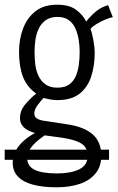

<svg xmlns="http://www.w3.org/2000/svg" viewBox="-37 -607 500 817"><path d="M203 190Q146 190 104 179Q62 168 39.5 144.5Q17 121 17 85Q17 56 31 32Q45 8 67 -10.5Q89 -29 112 -41Q79 -50 63.5 -66Q48 -82 48 -104Q48 -134 66.5 -158Q85 -182 117 -209Q77 -237 60.5 -281Q44 -325 44 -385Q44 -441 61.5 -486.5Q79 -532 114.5 -559.5Q150 -587 206 -587Q257 -587 286 -566Q315 -545 330 -515Q339 -529 361 -549.5Q383 -570 408 -580L423 -585L443 -534Q427 -531 408 -522.5Q389 -514 372.5 -504Q356 -494 348 -484Q355 -466 360.5 -435Q366 -404 366 -383Q366 -326 350.5 -280Q335 -234 300.5 -207.5Q266 -181 207 -181Q192 -181 175.5 -184Q159 -187 148 -190Q134 -175 121.5 -157.5Q109 -140 109 -124Q109 -110 120.5 -102.5Q132 -95 157 -92L249 -78Q319 -68 356.5 -36Q394 -4 394 56Q394 101 369.5 131Q345 161 302.5 175.5Q260 190 203 190ZM-17 73V30H427V73ZM206 131Q264 131 300 113.5Q336 96 336 57Q336 37 327.5 22Q319 7 295.5 -3.5Q272 -14 227 -21L153 -31Q138 -21 121 -6.5Q104 8 91.5 26Q79 44 79 67Q79 100 110.5 115.5Q142 131 206 131ZM207 -234Q239 -234 257.5 -247.5Q276 -261 285.5 -283Q295 -305 298.5 -332Q302 -359 302 -385Q302 -411 298 -437Q294 -463 284 -485.5Q274 -508 255.5 -521.5Q237 -535 207 -535Q177 -535 157.5 -521Q138 -507 127.5 -484.5Q117 -462 113.5 -436Q110 -410 110 -385Q110 -361 113 -334Q116 -307 126.5 -284.5Q137 -262 156.5 -248Q176 -234 207 -234Z"/></svg>

Font: Oswald Light
Style: Regular
Weight: 300
Designer: Vernon Adams
Foundry: Vernon Adams
Version: Version 4.103;gftools[0.9.33.dev8+g029e19f]